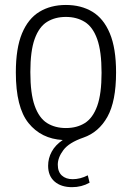

<svg xmlns="http://www.w3.org/2000/svg" viewBox="-20 -570 546 794"><path d="M278 204Q232.5 204 205.8 180.8Q179 157.5 179 115.5Q179 84.5 194 57Q209 29.5 239.5 9Q150.5 4 98 -61Q45.5 -126 45.5 -270.5Q45.5 -370.5 71 -431.8Q96.5 -493 143 -521.2Q189.5 -549.5 252.5 -549.5Q315.5 -549.5 362 -521.5Q408.5 -493.5 434.2 -432Q460 -370.5 460 -270.5Q460 -151 424.2 -87Q388.5 -23 325 -1Q265.5 19.5 242.2 50.5Q219 81.5 219 111Q219 140.5 235.8 155.8Q252.5 171 280.5 171Q312 171 343 155L350.5 185.5Q317.5 204 278 204ZM252.5 -40.5Q298 -40.5 331 -61.2Q364 -82 382 -131.8Q400 -181.5 400 -269Q400 -357.5 382 -408Q364 -458.5 330.8 -479.2Q297.5 -500 252.5 -500Q207.5 -500 174.5 -479.5Q141.5 -459 123.5 -409.2Q105.5 -359.5 105.5 -272Q105.5 -183 123.5 -132.5Q141.5 -82 174.5 -61.2Q207.5 -40.5 252.5 -40.5Z"/></svg>

Font: Encode Sans SmCnd Lt
Style: Regular
Weight: 300
Width: 4
Designer: Multiple Designers
Foundry: Impallari Type
Version: Version 3.002; ttfautohint (v1.8.3) -l 8 -r 50 -G 200 -x 14 